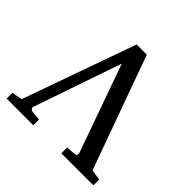

<svg xmlns="http://www.w3.org/2000/svg" viewBox="-174 -834 1013 1013"><g transform="rotate(45 333.0 -327.5)"><path d="M67 -38 9 -27V16H208V-27L153 -32C145 -33 136 -43 139 -52L308 -544L484 -50C486 -43 481 -33 476 -32L417 -27V16H656V-27L597 -37L368 -671H292Z"/></g></svg>

Font: Veleka
Style: Regular
Weight: 400
Designer: Stefan Peev, Context Ltd, 2016; SIL International, 1997-2014.
Foundry: Stefan Peev, Context Ltd, 2016
Version: Version 1.000